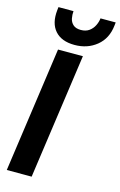

<svg xmlns="http://www.w3.org/2000/svg" viewBox="-137 -979 650 1037"><g transform="rotate(15 187.5 -461.0)"><path d="M13 0 112 -700H251L152 0ZM191 -747Q118 -747 81.5 -788.5Q45 -830 53 -904L55 -922H139Q137 -902 141 -881.5Q145 -861 160 -847.5Q175 -834 203 -834Q231 -834 249.5 -847.5Q268 -861 278 -881.5Q288 -902 290 -922H375L373 -904Q365 -830 314 -788.5Q263 -747 191 -747Z"/></g></svg>

Font: Host Grotesk ExtraBold
Style: Italic
Weight: 800
Italic angle: -8°
Designer: Doğukan Karapınar
Foundry: Element Type
Version: Version 1.003; ttfautohint (v1.8.4.7-5d5b)